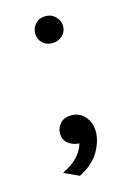

<svg xmlns="http://www.w3.org/2000/svg" viewBox="-89 -478 416 623"><g transform="rotate(-15 119.0 -167.0)"><path d="M101.5 97 51 73.5Q113.5 43.5 127 -5Q104.5 -6.5 89.5 -18.8Q74.5 -31 74.5 -53Q74.5 -71.5 87.8 -85.8Q101 -100 125.5 -100Q152.5 -100 170.5 -79.2Q188.5 -58.5 188.5 -28.5Q188.5 3.5 168.5 38.2Q148.5 73 101.5 97ZM127 -342Q106 -342 93.2 -355.2Q80.5 -368.5 80.5 -386.5Q80.5 -404.5 93.2 -418.5Q106 -432.5 127 -432.5Q148 -432.5 161.2 -418.2Q174.5 -404 174.5 -386.5Q174.5 -368 160.8 -355Q147 -342 127 -342Z"/></g></svg>

Font: Betina Sans Light
Style: Regular
Weight: 300
Designer: Jonathan Pinhorn (font) & Cristiano Sobral (main changes)
Version: Version 2.001;October 6, 2020;FontCreator 13.0.0.2681 64-bit